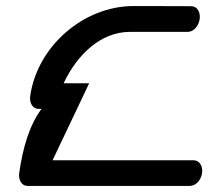

<svg xmlns="http://www.w3.org/2000/svg" viewBox="-20 -605 726 630"><path d="M272.6 -331.8H188.7C233.9 -427.3 311.8 -500.4 406.3 -500.4C517.8 -500.4 596.3 -500.4 596.3 -500.4C615.2 -500.4 632.1 -519.9 635.2 -542.5C638.4 -565 627 -584.5 608.2 -584.5C608.2 -584.5 579.7 -585.2 418.2 -585.2C254 -585.2 102 -452.7 79.1 -289.8C75.9 -267.2 87.5 -247.7 106.2 -247.7L116.2 -247.7C76.5 -194.3 54.5 -119.1 43 -37C39.8 -14.5 51.4 5 70.1 5C70.1 5 601.8 5.2 604.2 5C623 4.3 639.8 -14 643 -37C646.2 -59.7 634.7 -78.6 616 -79.1H152.5Z"/></svg>

Font: Hi.
Style: Bold
Weight: 400
Designer: Mew Too, Robert Jablonski
Foundry: Cannot Into Space Fonts
Version: Version 1.996